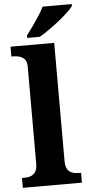

<svg xmlns="http://www.w3.org/2000/svg" viewBox="-63 -995 491 1030"><g transform="rotate(-5 182.5 -479.5)"><path d="M17.1 0V-53H28.9Q49.6 -53 65.5 -58.9Q81.4 -64.8 90.6 -80.3Q99.9 -95.8 99.9 -123.9V-645.9Q99.9 -673 87.8 -685.8Q75.7 -698.6 59.2 -702.8Q42.8 -707 28.9 -707H17.1V-760H252.5V-123.9Q252.5 -95.8 261.7 -80.3Q271 -64.8 287.4 -58.9Q303.8 -53 323.4 -53H335.3V0ZM110.2 -812Q125.2 -831 143.5 -857Q161.9 -883 179.5 -910Q197.1 -937 207.1 -959H364.5V-949Q355.5 -936 334.4 -916Q313.2 -896 285.7 -874Q258.3 -852 230.1 -832.5Q201.9 -813 178.4 -799H110.2Z"/></g></svg>

Font: Noto Serif Khmer
Style: Regular
Weight: 400
Designer: Danh Hong and the Monotype Design Team
Foundry: Monotype Imaging Inc.
Version: Version 2.003